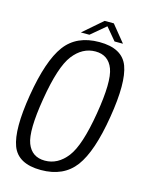

<svg xmlns="http://www.w3.org/2000/svg" viewBox="-108 -764 647 837"><g transform="rotate(15 216.0 -346.0)"><path d="M158.5 4Q55 4 28.2 -67Q1.5 -138 28 -298.5Q55 -461 107 -531Q159 -601 261.5 -601Q365 -601 391.5 -530Q418 -459 391.5 -298.5Q365 -136 312.8 -66Q260.5 4 158.5 4ZM164.5 -40Q223 -40 264.5 -93.8Q306 -147.5 331 -298Q356 -447.5 335 -502.2Q314 -557 255.5 -557Q197 -557 155.2 -503Q113.5 -449 88.5 -298Q63.5 -148.5 84.5 -94.2Q105.5 -40 164.5 -40ZM172 -620.5 259 -696H300.5L362 -620.5H324L277 -676.5L210.5 -620.5Z"/></g></svg>

Font: Anybody Light
Style: Italic
Weight: 300
Italic angle: -10°
Designer: Tyler Finck
Foundry: Etcetera Type Company
Version: Version 1.010; ttfautohint (v1.8.3) -l 8 -r 50 -G 200 -x 14 